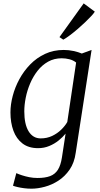

<svg xmlns="http://www.w3.org/2000/svg" viewBox="-20 -862 589 1130"><path d="M425.5 38Q417.5 96 389.8 136.2Q362 176.5 323.8 201.2Q285.5 226 243.8 237.2Q202 248.5 165 248.5Q143.5 248.5 122.2 245.8Q101 243 83.8 239Q66.5 235 56.5 231L76 157Q89 163 108.8 169.5Q128.5 176 152.2 180.8Q176 185.5 201 185.5Q245.5 185.5 274.8 174.5Q304 163.5 320.8 137Q337.5 110.5 344.5 64.5L366 -75.5Q349 -54.5 324.8 -35Q300.5 -15.5 270 -2.8Q239.5 10 204 10Q148.5 10 112.5 -17.5Q76.5 -45 59 -92.5Q41.5 -140 41.5 -200.5Q41.5 -246.5 54.8 -297.2Q68 -348 94 -396Q120 -444 158 -483Q196 -522 245.5 -545Q295 -568 355.5 -568Q384.5 -568 413 -561.8Q441.5 -555.5 461.5 -547L519 -568ZM428 -494Q411 -507.5 388.8 -513.2Q366.5 -519 343.5 -519Q298.5 -519 263 -499Q227.5 -479 201.2 -445.5Q175 -412 157.5 -371Q140 -330 131.5 -287.2Q123 -244.5 123 -206.5Q123 -169 129.2 -139.8Q135.5 -110.5 148 -89.8Q160.5 -69 178.5 -58.2Q196.5 -47.5 219.5 -47.5Q256.5 -47.5 287 -62Q317.5 -76.5 340.2 -98.8Q363 -121 376 -144ZM330 -643.5 472.5 -842 538 -793.5Q532.5 -784 517.2 -767.5Q502 -751 481 -731Q460 -711 436.8 -691Q413.5 -671 391.5 -654.5Q369.5 -638 352.5 -628.5Z"/></svg>

Font: Merriweather Light
Style: Italic
Weight: 300
Italic angle: -7.8°
Designer: Eben Sorkin
Foundry: Eben Sorkin
Version: Version 2.101